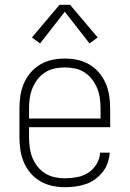

<svg xmlns="http://www.w3.org/2000/svg" viewBox="-20 -772 540 800"><path d="M251 8Q224 8 198 2.5Q172 -3 148.5 -16.5Q125 -30 107.5 -50.5Q90 -71 79.5 -95.5Q69 -120 65 -146.5Q61 -173 61 -200V-320Q61 -347 65 -373.5Q69 -400 79.5 -424.5Q90 -449 107.5 -469.5Q125 -490 148 -503.5Q171 -517 197 -522.5Q223 -528 250 -528Q277 -528 303 -522.5Q329 -517 352 -503.5Q375 -490 392.5 -469.5Q410 -449 420.5 -424.5Q431 -400 435 -373.5Q439 -347 439 -320V-242H101V-200Q101 -178 104 -156.5Q107 -135 115 -115Q123 -95 136.5 -78Q150 -61 168.5 -49.5Q187 -38 208.5 -33.5Q230 -29 251 -29Q276 -29 301.5 -34Q327 -39 348 -52.5Q369 -66 382.5 -88.5Q396 -111 397 -136H437Q436 -114 428.5 -93Q421 -72 407.5 -55Q394 -38 376 -25Q358 -12 337.5 -5Q317 2 295 5Q273 8 251 8ZM101 -278H399V-320Q399 -342 396 -363Q393 -384 385 -404Q377 -424 363.5 -441.5Q350 -459 332 -470.5Q314 -482 293 -486.5Q272 -491 250 -491Q228 -491 207 -486.5Q186 -482 168 -470.5Q150 -459 136.5 -441.5Q123 -424 115 -404Q107 -384 104 -363Q101 -342 101 -320ZM147 -591 113 -616 228 -752H272L387 -616L353 -591L250 -723Z"/></svg>

Font: Iosevka SS04 Extralight
Style: Regular
Weight: 200
Monospace: yes
Designer: Belleve Invis
Foundry: Belleve Invis
Version: Version 19.0.0; ttfautohint (v1.8.4)